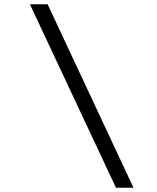

<svg xmlns="http://www.w3.org/2000/svg" viewBox="-20 -784 733 899"><path d="M605 95H523L120 -764H203Z"/></svg>

Font: DM Sans 20pt
Style: Italic
Weight: 400
Italic angle: -10°
Version: Version 4.004;gftools[0.9.30]